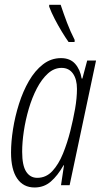

<svg xmlns="http://www.w3.org/2000/svg" viewBox="-20 -787 436 816"><path d="M127 9.8Q79.1 9.8 53 -28.3Q26.9 -66.4 26.9 -138.7Q26.9 -184.6 35.4 -238.5Q43.9 -292.5 60.8 -345.7Q77.6 -398.9 103 -442.9Q128.4 -486.8 162.6 -513.4Q196.8 -540 239.3 -540Q277.8 -540 299.3 -515.9Q320.8 -491.7 327.1 -453.1H330.1L350.6 -529.8H388.2L275.9 0H239.3L252 -84.5H250Q225.1 -40.5 196 -15.4Q167 9.8 127 9.8ZM138.2 -31.2Q175.8 -31.2 202.4 -59.8Q229 -88.4 247.6 -134Q266.1 -179.7 278.8 -230Q291 -278.8 299.1 -324.5Q307.1 -370.1 307.1 -409.2Q307.1 -450.2 290 -474.4Q272.9 -498.5 241.7 -498.5Q210 -498.5 183.6 -474.6Q157.2 -450.7 136.7 -411.4Q116.2 -372.1 102.3 -324.7Q88.4 -277.3 81.3 -229.7Q74.2 -182.1 74.2 -142.1Q74.2 -83.5 91.3 -57.4Q108.4 -31.2 138.2 -31.2ZM271.5 -608.4Q258.3 -627 242.4 -653.1Q226.6 -679.2 212.2 -707Q197.8 -734.9 189 -758.8V-766.6H237.8Q251 -727.1 264.9 -690.4Q278.8 -653.8 297.4 -617.2L296.9 -608.4Z"/></svg>

Font: Open Sans Condensed Light
Style: Italic
Weight: 300
Width: 3
Italic angle: -12°
Designer: Monotype Design Team
Foundry: Monotype Imaging Inc.
Version: Version 3.000; ttfautohint (v1.8.4)